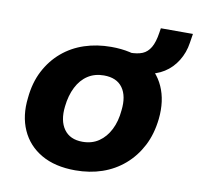

<svg xmlns="http://www.w3.org/2000/svg" viewBox="-73 -697 811 784"><g transform="rotate(10 332.5 -305.0)"><path d="M288 11Q204 11 147 -22Q90 -55 64 -113.5Q38 -172 47 -247Q53 -311 78.5 -360Q104 -409 144 -443Q184 -477 235.5 -494Q287 -511 346 -511Q431 -511 487.5 -479Q544 -447 570 -389Q596 -331 588 -255Q581 -191 555.5 -142Q530 -93 490 -58.5Q450 -24 399 -6.5Q348 11 288 11ZM297 -109Q336 -109 364.5 -128.5Q393 -148 410.5 -182.5Q428 -217 432 -263Q439 -323 414.5 -357Q390 -391 337 -391Q299 -391 270.5 -372.5Q242 -354 224.5 -319.5Q207 -285 202 -239Q195 -179 220 -144Q245 -109 297 -109ZM505 -428 421 -484 424 -501Q456 -501 476.5 -509.5Q497 -518 510 -540Q523 -562 529 -602L532 -621H665L659 -583Q653 -542 632 -508Q611 -474 578.5 -453.5Q546 -433 505 -428Z"/></g></svg>

Font: Nunito Sans 8pt ExtraBold
Style: Italic
Weight: 800
Italic angle: -9°
Version: Version 3.101;gftools[0.9.27]